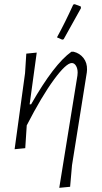

<svg xmlns="http://www.w3.org/2000/svg" viewBox="-20 -711 490 920"><path d="M331 -689 338 -691 367 -680 368 -672Q357 -652 285 -523L278 -521L253 -532Q292 -603 331 -689ZM156 -459 122 -211H129Q239 -404 322 -463H333Q362 -456 380 -433Q398 -410 397 -377L396 -364L325 81L316 184L264 189L351 -349L352 -363Q352 -383 344 -396Q336 -409 324 -409Q297 -409 238.5 -329.5Q180 -250 108 -110V-108L101 -1L50 4L100 -360L106 -454Z"/></svg>

Font: Alegreya Sans SC Light
Style: Italic
Weight: 300
Italic angle: -7°
Designer: Juan Pablo del Peral
Foundry: Huerta Tipografica
Version: Version 2.007